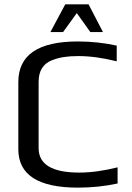

<svg xmlns="http://www.w3.org/2000/svg" viewBox="-20 -850 604 880"><path d="M519 -9Q432 10 337 10Q64 10 64 -166V-474Q64 -660 337 -660Q428 -660 515 -641V-569Q419 -593 339 -593Q301 -593 272 -588.5Q243 -584 215 -572.5Q187 -561 172 -536.5Q157 -512 157 -475V-171Q157 -59 343 -59Q423 -59 519 -83ZM211 -703 279 -830H386L452 -703H394L332 -790L269 -703Z"/></svg>

Font: Play
Style: Regular
Weight: 400
Designer: Jonas Hecksher
Foundry: Jonas Hecksher, Playtypeª, e-types AS
Version: Version 1.002